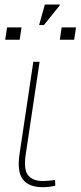

<svg xmlns="http://www.w3.org/2000/svg" viewBox="-20 -793 346 824"><path d="M163.6 -16.1Q184.6 -16.1 216.3 -20.5L217.3 3.9Q193.8 10.3 161.1 10.3Q102.1 9.8 77.1 -24.4Q52.2 -58.6 64.5 -136.2L123 -527.8H149.9L91.3 -136.2Q80.1 -67.9 99.6 -42Q119.1 -16.1 163.6 -16.1ZM172.4 -773.4H235.8L237.3 -771L168.5 -685.5H147.9ZM64.5 -622.6H2.4L10.3 -675.3H72.3ZM298.3 -622.6H236.8L244.6 -675.3H306.2Z"/></svg>

Font: Roboto-ThinItalic
Style: Italic
Weight: 250
Italic angle: -12°
Designer: Google
Version: Version 1.100141; 2013; ttfautohint (v0.94.14-c901) -l 8 -r 